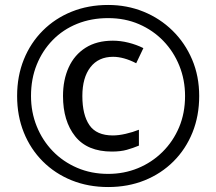

<svg xmlns="http://www.w3.org/2000/svg" viewBox="-20 -744 872 774"><path d="M431 -133Q332 -133 283 -194.5Q234 -256 234 -357Q234 -422 257 -472.5Q280 -523 325 -551.5Q370 -580 435 -580Q466 -580 498 -572Q530 -564 558 -550L529 -489Q504 -502 480.5 -508.5Q457 -515 436 -515Q377 -515 344.5 -473Q312 -431 312 -357Q312 -281 340.5 -239.5Q369 -198 435 -198Q458 -198 486.5 -204.5Q515 -211 540 -221V-157Q516 -147 491 -140Q466 -133 431 -133ZM416 10Q336 10 269 -17Q202 -44 152.5 -93.5Q103 -143 76 -210Q49 -277 49 -357Q49 -437 76 -504Q103 -571 152.5 -620.5Q202 -670 269 -697Q336 -724 416 -724Q492 -724 558.5 -697Q625 -670 675.5 -620.5Q726 -571 754.5 -504Q783 -437 783 -357Q783 -277 756 -210Q729 -143 679.5 -93.5Q630 -44 563 -17Q496 10 416 10ZM416 -43Q480 -43 536 -66Q592 -89 635 -131.5Q678 -174 702 -231Q726 -288 726 -357Q726 -422 703 -479Q680 -536 638.5 -579Q597 -622 540.5 -646.5Q484 -671 416 -671Q348 -671 291 -648Q234 -625 192.5 -582.5Q151 -540 128 -483Q105 -426 105 -357Q105 -292 128 -235Q151 -178 192.5 -135Q234 -92 291 -67.5Q348 -43 416 -43Z"/></svg>

Font: Noto Sans Meetei Mayek
Style: Regular
Weight: 400
Designer: Monotype Design Team and Neelakash Kshetrimayum
Foundry: Monotype Imaging Inc.
Version: Version 2.002